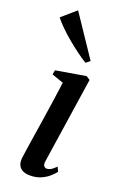

<svg xmlns="http://www.w3.org/2000/svg" viewBox="-176 -867 601 927"><g transform="rotate(20 124.5 -403.5)"><path d="M108.5 10.5Q88.5 10.5 73 3.8Q57.5 -3 49.8 -18.2Q42 -33.5 45 -58.5Q46.5 -71 51 -101.5Q55.5 -132 62.2 -174.8Q69 -217.5 76.5 -266.8Q84 -316 91.5 -367Q99 -418 105 -464.5L45 -485.5L49 -508L202 -534L222 -521.5L156 -81.5Q153 -63 159 -55.5Q165 -48 173 -48Q183.5 -48 194 -53.8Q204.5 -59.5 220 -75.5L231 -53Q222 -40.5 205 -25.5Q188 -10.5 163.8 0Q139.5 10.5 108.5 10.5ZM175 -592.5Q152.5 -606 125.8 -625.8Q99 -645.5 72 -668Q45 -690.5 21.8 -713.2Q-1.5 -736 -17 -756L55 -818.5L195.5 -609Z"/></g></svg>

Font: Merriweather 96pt Medium
Style: Italic
Weight: 500
Italic angle: -7.8°
Version: Version 2.101